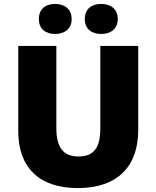

<svg xmlns="http://www.w3.org/2000/svg" viewBox="-20 -948 797 978"><path d="M178 -851C178 -799 214 -775 261 -775C306 -775 345 -799 345 -851C345 -904 306 -928 261 -928C214 -928 178 -904 178 -851ZM412 -851C412 -799 448 -775 496 -775C541 -775 580 -799 580 -851C580 -904 541 -928 496 -928C448 -928 412 -904 412 -851ZM684 -284V-714H491V-296C491 -194 458 -151 379 -151C305 -151 267 -194 267 -295V-714H73V-280C73 -95 179 10 376 10C582 10 684 -104 684 -284Z"/></svg>

Font: Noto Sans Arabic UI Bk
Style: Regular
Weight: 900
Designer: Monotype Design Team, Nadine Chahine and Nizar Qandah
Foundry: Monotype Imaging Inc.
Version: Version 2.010